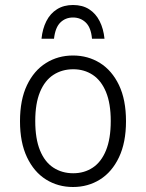

<svg xmlns="http://www.w3.org/2000/svg" viewBox="-20 -740 584 768"><path d="M60 -255Q60 -341 88 -399.5Q116 -458 164 -488Q212 -518 272 -518Q332 -518 380 -488Q428 -458 456 -399.5Q484 -341 484 -255Q484 -170 456 -111Q428 -52 380 -22Q332 8 272 8Q212 8 164 -22Q116 -52 88 -111Q60 -170 60 -255ZM121 -256Q121 -185 140 -138.5Q159 -92 193.5 -69.5Q228 -47 273 -47Q317 -47 351 -69.5Q385 -92 404 -138.5Q423 -185 423 -256Q423 -326 404 -372Q385 -418 351 -440.5Q317 -463 273 -463Q228 -463 193.5 -440.5Q159 -418 140 -372Q121 -326 121 -256ZM398 -585H348Q344 -630 323 -650Q302 -670 272 -670Q242 -670 221.5 -650Q201 -630 196 -585H146Q150 -625 165.5 -655.5Q181 -686 208 -703Q235 -720 272 -720Q310 -720 336.5 -703Q363 -686 378.5 -655.5Q394 -625 398 -585Z"/></svg>

Font: Radio Canada Light
Style: Regular
Weight: 300
Designer: Charles Daoud, Etienne Aubert Bonn, Alexandre Saumier Demers, Jacques Le Bailly
Foundry: Radio-Canada
Version: Version 2.104;gftools[0.9.28.dev5+ged2979d]